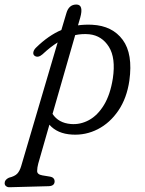

<svg xmlns="http://www.w3.org/2000/svg" viewBox="-78 -570 623 826"><path d="M105 -336.5Q86 -320 71.5 -329.5Q63.5 -335 65.5 -345.5Q67.5 -356 77.5 -365.5Q130 -417 186 -441L207.5 -513Q218 -550.5 250.5 -550.5Q283 -550.5 267 -493.5L257.5 -461Q287 -465 318.5 -463.5Q405.5 -459 450 -398.5Q494.5 -338 478.5 -223Q467.5 -147.5 431.2 -94.2Q395 -41 342.8 -14.2Q290.5 12.5 232 9Q168.5 5.5 134.5 -33.5L86.5 134Q82 150.5 81.8 165.5Q81.5 180.5 104.5 184.5L135 189.5Q147.5 191.5 152.2 197Q157 202.5 157 209Q157.5 230 131.5 231L-37 235.5Q-45 236 -51.5 231.2Q-58 226.5 -58 218Q-58 203 -39.5 194.5Q-15 188.5 -4.2 177.5Q6.5 166.5 13 145L170 -387.5Q138.5 -368 105 -336.5ZM226.5 -36.5Q267 -33 304.5 -53.2Q342 -73.5 369.2 -118.2Q396.5 -163 407.5 -233Q420.5 -320.5 390.5 -368.5Q360.5 -416.5 306.5 -422.5Q275.5 -425.5 245.5 -419L148 -80Q173.5 -41 226.5 -36.5Z"/></svg>

Font: Fraunces 9pt SuperSoft Light
Style: Italic
Weight: 300
Italic angle: -16°
Version: Version 1.000;[b76b70a41]